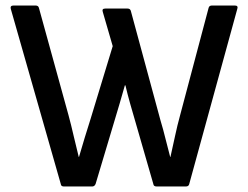

<svg xmlns="http://www.w3.org/2000/svg" viewBox="-20 -675 899 695"><path d="M211 0Q201 0 200 -9L19 -643Q16 -655 29 -655H109Q119 -655 121 -646L228 -258Q238 -221 247 -181.5Q256 -142 265 -107H266Q276 -142 286.5 -176Q297 -210 308 -245L388 -508L352 -632Q348 -644 361 -644H442Q452 -644 454 -634L561 -239Q571 -206 579 -173Q587 -140 596 -107H597Q605 -142 613.5 -182Q622 -222 632 -258L735 -646Q737 -655 747 -655H830Q843 -655 839 -643L665 -9Q663 0 653 0H547Q536 0 535 -9L471 -231Q461 -265 451.5 -298.5Q442 -332 434 -366H432Q423 -333 413 -300Q403 -267 393 -233L326 -9Q322 0 314 0Z"/></svg>

Font: Sofia Sans SemiBold
Style: Regular
Weight: 600
Designer: Botio Nikoltchev, Ani Petrova
Foundry: lettersoup
Version: Version 4.101; ttfautohint (v1.8.4.7-5d5b)